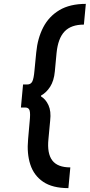

<svg xmlns="http://www.w3.org/2000/svg" viewBox="-20 -815 463 991"><path d="M333 156Q251 156 203 123.5Q155 91 136.5 34.2Q118 -22.5 125 -96L133 -187Q137.5 -228.5 133 -244.2Q128.5 -260 111 -260H88L99 -379H121Q139 -379 146.8 -394.5Q154.5 -410 158 -452L167 -544Q174 -617.5 203.2 -674Q232.5 -730.5 286.8 -762.8Q341 -795 423 -795L413 -688Q347 -688 313.2 -652.5Q279.5 -617 272 -542L263 -446Q258.5 -398 238.8 -367.2Q219 -336.5 192 -322V-317Q216 -303 230.2 -272Q244.5 -241 239 -193L230 -97Q222.5 -23 249.8 13Q277 49 343 49Z"/></svg>

Font: Karla
Style: Bold Italic
Weight: 700
Italic angle: -8°
Designer: Jonathan Pinhorn
Version: Version 2.004;gftools[0.9.33]